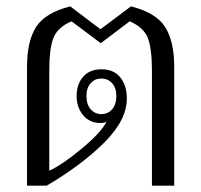

<svg xmlns="http://www.w3.org/2000/svg" viewBox="-20 -584 633 604"><path d="M65 -374Q65 -454 93.5 -499Q122 -544 201 -564L296 -492L392 -564Q471 -544 499.5 -499Q528 -454 528 -374V0H458V-361Q458 -431 445 -464.5Q432 -498 388 -517L297 -448L205 -517Q161 -498 148 -464.5Q135 -431 135 -361V-47Q175 -65 236.5 -116Q298 -167 315 -201Q307 -197 296 -197Q262 -197 241.5 -221.5Q221 -246 221 -282Q221 -319 241.5 -342.5Q262 -366 299 -366Q338 -366 358.5 -340.5Q379 -315 379 -274Q379 -206 307.5 -135Q236 -64 127 0H65ZM346 -282Q346 -308 332.5 -322.5Q319 -337 299 -337Q279 -337 265.5 -322.5Q252 -308 252 -282Q252 -255 265.5 -240Q279 -225 299 -225Q319 -225 332.5 -240Q346 -255 346 -282Z"/></svg>

Font: Trirong Light
Style: Regular
Weight: 300
Designer: Katatrad Team
Foundry: CadsonDemak
Version: Version 1.001